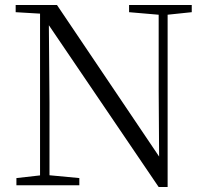

<svg xmlns="http://www.w3.org/2000/svg" viewBox="-20 -745 832 772"><path d="M46 0V-29L152 -41H172L299 -29V0ZM141 0V-703H176L179 -332V0ZM499 -696V-725H751V-696L646 -685H627ZM618 7 168 -656 166 -657 144 -690 43 -696V-725H209L637 -90L620 -84L618 -383V-725H654V7Z"/></svg>

Font: Noto Serif TC ExtraLight Light
Style: Regular
Weight: 300
Version: Version 2.003-H1;hotconv 1.1.1;makeotfexe 2.6.0